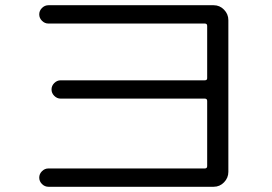

<svg xmlns="http://www.w3.org/2000/svg" viewBox="-20 -727 1040 734"><path d="M763 -83Q772 -83 772 -92V-341Q772 -350 763 -350H212Q198 -350 187.5 -360.5Q177 -371 177 -385Q177 -399 187.5 -409.5Q198 -420 212 -420H763Q772 -420 772 -428V-628Q772 -637 763 -637H165Q151 -637 140.5 -647.5Q130 -658 130 -672Q130 -686 140.5 -696.5Q151 -707 165 -707H797Q820 -707 836.5 -690Q853 -673 853 -650V-70Q853 -47 836.5 -30Q820 -13 797 -13H165Q151 -13 140.5 -23.5Q130 -34 130 -48Q130 -62 140.5 -72.5Q151 -83 165 -83Z"/></svg>

Font: Rounded Mplus 1c
Style: Regular
Weight: 400
Version: Version 1.059.20150529